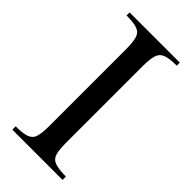

<svg xmlns="http://www.w3.org/2000/svg" viewBox="-196 -646 693 693"><g transform="rotate(45 150.5 -299.5)"><path d="M279.3 0H22.9V-17.1Q61.5 -17.1 79.3 -24.2Q97.2 -31.2 102.5 -50.3Q107.9 -69.3 107.9 -105.5V-493.2Q107.9 -529.8 102.5 -549.3Q97.2 -568.8 79.3 -575.9Q61.5 -583 22.9 -583V-598.6H279.3V-583Q241.7 -583 223.4 -575.9Q205.1 -568.8 199.2 -549.3Q193.4 -529.8 193.4 -493.2V-105.5Q193.4 -69.3 198.7 -50.3Q204.1 -31.2 222.4 -24.2Q240.7 -17.1 279.3 -17.1Z"/></g></svg>

Font: Scheherazade New
Style: Regular
Weight: 400
Designer: SIL International
Foundry: SIL International
Version: Version 4.000